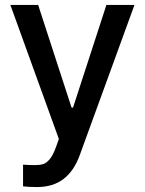

<svg xmlns="http://www.w3.org/2000/svg" viewBox="-20 -550 580 769"><path d="M72.3 196.3V109.4Q95.7 111.3 119.1 111.3Q139.2 111.3 152.3 107.4Q165.5 103.5 178.5 88.4Q191.4 73.2 203.1 42L215.8 6.8L21.5 -530.3H132.8L266.6 -119.1H272.5L406.2 -530.3H518.6L299.8 70.3Q276.9 134.3 234.6 166.7Q192.4 199.2 127.9 199.2Q92.8 199.2 72.3 196.3Z"/></svg>

Font: WEMIX Pretendard Medium
Style: Regular
Weight: 500
Designer: Base glyphs from Inter by Rasmus Andersson; Hangeul glyphs from Noto Sans CJK(Source Han Sans) by Jang Soo-young and Kan
Foundry: Kil Hyung-jin
Version: Version 1.000